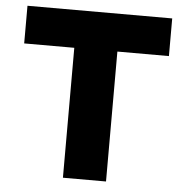

<svg xmlns="http://www.w3.org/2000/svg" viewBox="-51 -749 770 799"><g transform="rotate(5 334.0 -350.0)"><path d="M241 0V-542.7H31.7V-700H636.3V-542.7H421V0Z"/></g></svg>

Font: Lexend Medium
Style: Regular
Weight: 500
Designer: Bonnie Shaver-Troup, Thomas Jockin
Foundry: Lexend
Version: Version 1.005